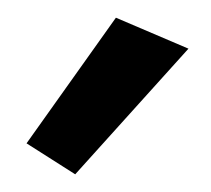

<svg xmlns="http://www.w3.org/2000/svg" viewBox="-20 -713 238 217"><path d="M10 -551 111 -693 193 -658 65 -516Z"/></svg>

Font: Fresca
Style: Regular
Weight: 400
Designer: Iván Moreno
Foundry: Fontstage
Version: Version 1.001